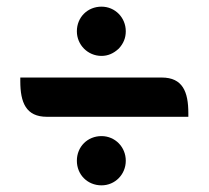

<svg xmlns="http://www.w3.org/2000/svg" viewBox="-20 -537 627 577"><path d="M285 -517C243 -517 211 -485 211 -443C211 -402 244 -369 285 -369C304 -369 321 -376 337 -391C351 -406 358 -423 358 -443C358 -484 326 -517 285 -517ZM285 -128C243 -128 211 -96 211 -54C211 -12 243 20 285 20C326 20 358 -13 358 -54C358 -95 326 -128 285 -128ZM41 -304V-293C41 -229 58 -186 121 -186H546V-197C546 -261 529 -304 466 -304Z"/></svg>

Font: Mesarto
Style: Regular
Weight: 700
Designer: Mohamed Gaber
Foundry: Kief Type Foundry
Version: Version 2.020